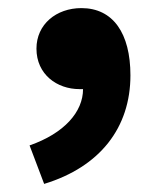

<svg xmlns="http://www.w3.org/2000/svg" viewBox="-20 -227 391 474"><path d="M185 -7C185 49 139 102 53 132L89 227C227 185 302 88 302 -41C302 -145 259 -207 181 -207C119 -207 70 -167 70 -107C70 -43 121 -7 176 -7Z"/></svg>

Font: Noto Sans Korean Black
Style: Bold
Weight: 900
Designer: Ryoko NISHIZUKA (kana & ideographs); Paul D. Hunt (Latin, Greek & Cyrillic); Wenlong ZHANG (bopomofo); Sandoll Communica
Foundry: Adobe Systems Incorporated
Version: Version 1.000;PS 1;hotconv 1.0.78;makeotf.lib2.5.61930